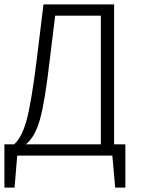

<svg xmlns="http://www.w3.org/2000/svg" viewBox="-27 -705 648 870"><path d="M541 145H495L482 0H51L39 145H-7V-51H37Q72 -82 93.5 -160.5Q115 -239 139 -431L170 -685H490V-51H541ZM430 -51V-634H223L198 -430Q177 -247 154.5 -165.5Q132 -84 90 -51Z"/></svg>

Font: Trujillo Light
Style: Regular
Weight: 300
Designer: Fira Sans original fonts by bBox Type GmbH, Carrois Corporate GbR, & Edenspiekermann AG / Changes by Cristiano Sobral
Foundry: Fira Sans original fonts by bBox Type GmbH, Carrois Corporate GbR, & Edenspiekermann AG / Changes by Cristiano Sobral
Version: Version 4.301;July 28, 2020;FontCreator 13.0.0.2655 64-bit